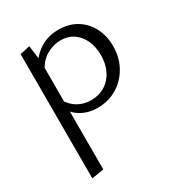

<svg xmlns="http://www.w3.org/2000/svg" viewBox="-169 -532 866 933"><g transform="rotate(-30 264.0 -65.5)"><path d="M272.4 5.5Q221 5.5 180.6 -18Q140.2 -41.5 119.1 -87.6L137 -116.2Q158.3 -79.5 190.9 -61Q223.4 -42.5 263.5 -42.5Q308 -42.5 341.7 -63.5Q375.4 -84.5 394.3 -122Q413.3 -159.6 413.3 -209.5Q413.3 -254.8 397.1 -290.9Q380.9 -327 350.7 -348.1Q320.6 -369.3 278.5 -369.3Q241.6 -369.3 203.8 -350Q166.1 -330.6 138.7 -281.7L111 -301.8Q145 -361.2 190.7 -390.2Q236.4 -419.3 294.9 -419.3Q353.2 -419.3 396 -393.2Q438.8 -367 462.6 -321.4Q486.5 -275.7 486.5 -217.5Q486.5 -153.6 458.1 -103.1Q429.7 -52.5 381.4 -23.5Q333.1 5.5 272.4 5.5ZM77.5 289V-408.1L133.1 -420.4L145.3 -327.9V278.2Z"/></g></svg>

Font: Ysabeau
Style: Bold
Weight: 700
Designer: Christian Thalmann (Catharsis Fonts)
Version: Version 2.000;gftools[0.9.27.dev2+g8671c4b]